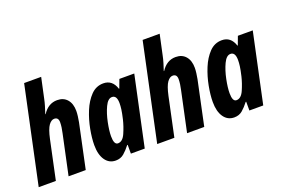

<svg xmlns="http://www.w3.org/2000/svg" viewBox="-110 -1084 2084 1419"><g transform="rotate(-20 932.5 -375.0)"><path d="M126 0 191 -306Q207 -380 227.5 -408Q248 -436 271 -436Q304 -436 304 -397Q304 -378 301 -357Q298 -336 293 -314L226 0H361L435 -349Q439 -370 442 -393.5Q445 -417 445 -435Q445 -492 416.5 -525Q388 -558 338 -558Q268 -558 224 -490H221Q230 -517 239 -546.5Q248 -576 253 -602L287 -760H153L-9 0Z M622 -170Q622 -213 635 -277Q648 -341 671.5 -391Q695 -441 727 -441Q765 -441 765 -379Q765 -358 761.5 -331Q758 -304 747 -257Q735 -207 712.5 -155.5Q690 -104 653 -104Q622 -104 622 -170ZM712 -69H716V0H825L942 -548H825L800 -481H797Q772 -558 701 -558Q644 -558 603 -515.5Q562 -473 535.5 -408.5Q509 -344 496 -274.5Q483 -205 483 -151Q483 -76 513 -33Q543 10 595 10Q633 10 659.5 -12.5Q686 -35 712 -69Z M1058 0 1123 -306Q1139 -380 1159.5 -408Q1180 -436 1203 -436Q1236 -436 1236 -397Q1236 -378 1233 -357Q1230 -336 1225 -314L1158 0H1293L1367 -349Q1371 -370 1374 -393.5Q1377 -417 1377 -435Q1377 -492 1348.5 -525Q1320 -558 1270 -558Q1200 -558 1156 -490H1153Q1162 -517 1171 -546.5Q1180 -576 1185 -602L1219 -760H1085L923 0Z M1554 -170Q1554 -213 1567 -277Q1580 -341 1603.5 -391Q1627 -441 1659 -441Q1697 -441 1697 -379Q1697 -358 1693.5 -331Q1690 -304 1679 -257Q1667 -207 1644.5 -155.5Q1622 -104 1585 -104Q1554 -104 1554 -170ZM1644 -69H1648V0H1757L1874 -548H1757L1732 -481H1729Q1704 -558 1633 -558Q1576 -558 1535 -515.5Q1494 -473 1467.5 -408.5Q1441 -344 1428 -274.5Q1415 -205 1415 -151Q1415 -76 1445 -33Q1475 10 1527 10Q1565 10 1591.5 -12.5Q1618 -35 1644 -69Z"/></g></svg>

Font: Noto Sans UI Condensed ExtraBold
Style: Italic
Weight: 800
Width: 3
Designer: Monotype Design Team
Foundry: Monotype Imaging Inc.
Version: 1.001